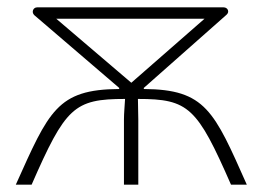

<svg xmlns="http://www.w3.org/2000/svg" viewBox="-20 -502 714 522"><path d="M23 0H66C158 -210 181 -233 320 -233C319 -214 317 -194 317 -177V0H356V-177C356 -194 355 -214 355 -233C493 -233 516 -210 608 0H651C562 -200 539 -259 371 -260V-263L596 -462C605 -470 599 -482 588 -482H81C70 -482 65 -469 73 -461L304 -263V-260C135 -259 113 -200 23 0ZM337 -277 133 -451H536Z"/></svg>

Font: Exo 2 Extra Light
Style: Regular
Weight: 250
Designer: Natanael Gama
Version: Version 1.001;PS 001.001;hotconv 1.0.88;makeotf.lib2.5.64775